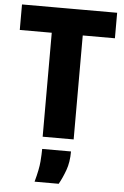

<svg xmlns="http://www.w3.org/2000/svg" viewBox="-60 -702 628 975"><g transform="rotate(5 254.5 -214.5)"><path d="M175 0V-660H333V0ZM12 -530V-660H497V-530ZM154 231Q172 166 175 126.5Q178 87 178 62H325Q325 117 310 158Q295 199 277 231Z"/></g></svg>

Font: Bricolage Grotesque SemiCondensed ExtraBold
Style: Regular
Weight: 800
Width: 4
Designer: Mathieu Triay
Foundry: Atelier Triay
Version: Version 1.001;gftools[0.9.33.dev8+g029e19f]